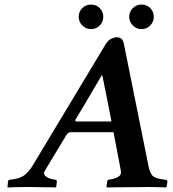

<svg xmlns="http://www.w3.org/2000/svg" viewBox="-20 -822 759 844"><path d="M326 -748Q326 -771 342 -786.5Q358 -802 380 -802Q403 -802 418.5 -786.5Q434 -771 434 -748Q434 -726 418.5 -710Q403 -694 380 -694Q358 -694 342 -710Q326 -726 326 -748ZM548 -748Q548 -771 564 -786.5Q580 -802 602 -802Q625 -802 640.5 -786.5Q656 -771 656 -748Q656 -726 640.5 -710Q625 -694 602 -694Q580 -694 564 -710Q548 -726 548 -748ZM633 -91Q637 -70 646.5 -54.5Q656 -39 692 -34L706 -32Q709 -32 712.5 -30Q716 -28 716 -23L712 0L710 2Q710 2 686.5 1Q663 0 634 0Q621 0 591 0.5Q561 1 528.5 1Q496 1 473 1.5Q450 2 450 2L448 0L451 -23Q452 -31 458 -32L469 -34Q487 -37 501 -45.5Q515 -54 511 -73L479 -241H290Q279 -241 271 -227L178 -73Q168 -57 181 -47Q194 -37 212 -34L223 -32Q230 -31 230 -23L227 0L225 2Q225 2 211 1.5Q197 1 176.5 1Q156 1 135.5 0.5Q115 0 101 0Q82 0 62 0.5Q42 1 28.5 1.5Q15 2 15 2L13 0L15 -23Q15 -28 18.5 -30Q22 -32 25 -32L39 -34Q75 -39 94 -57.5Q113 -76 124 -95L444 -627Q455 -645 469 -651.5Q483 -658 491 -658Q508 -658 515 -650.5Q522 -643 525 -627ZM316 -288H470Q462 -330 456 -360Q450 -390 444 -421Q438 -452 429 -494Q415 -470 395.5 -437Q376 -404 357.5 -372.5Q339 -341 326.5 -320.5Q314 -300 314 -300Q307 -288 316 -288Z"/></svg>

Font: Libertinus Serif SemiBold
Style: Italic
Weight: 600
Italic angle: -11.5°
Designer: Philipp H. Poll, Khaled Hosny
Foundry: Caleb Maclennan
Version: Version 7.051;RELEASE